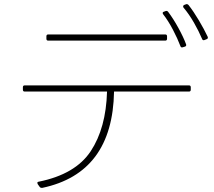

<svg xmlns="http://www.w3.org/2000/svg" viewBox="-20 -889 1040 931"><path d="M988 -707Q988 -701 982 -699L972 -695L968 -694Q962 -694 960 -700Q944 -738 920.5 -779Q897 -820 870 -852Q868 -854 868 -858Q868 -863 873 -865L884 -869H886Q890 -869 894 -865Q919 -833 944.5 -790Q970 -747 987 -711ZM863 -659Q857 -659 855 -665Q841 -702 818.5 -745Q796 -788 771 -820Q769 -822 769 -826Q769 -831 774 -832L785 -836H788Q792 -836 795 -832Q820 -799 844.5 -754.5Q869 -710 882 -675L883 -671Q883 -665 877 -663L867 -660ZM214 -722H781Q790 -722 790 -713V-701Q790 -692 781 -692H214Q205 -692 205 -701V-713Q205 -722 214 -722ZM91 -454V-466Q91 -475 100 -475H896Q905 -475 905 -466V-454Q905 -445 896 -445H533Q526 -50 185 22H182Q176 22 173 18L163 4Q161 0 161 -2Q161 -7 168 -8Q346 -44 420 -156Q494 -268 499 -445H100Q91 -445 91 -454Z"/></svg>

Font: LINE Seed JP_TTF Thin
Style: Regular
Weight: 250
Designer: LY Corporation & Fontrix & Fontworks
Version: Version 1.008